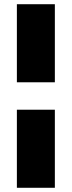

<svg xmlns="http://www.w3.org/2000/svg" viewBox="-20 -720 340 910"><path d="M240 -330H60V-700H240ZM60 170V-200H240V170Z"/></svg>

Font: Russo One
Style: Regular
Weight: 400
Designer: Jovanny lemonad
Foundry: Jovanny Lemonad
Version: Version 1.001